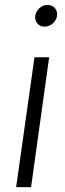

<svg xmlns="http://www.w3.org/2000/svg" viewBox="-20 -765 267 785"><path d="M46 0H107L181 -531H121ZM124 -700C121 -676 138 -656 162 -656C187 -656 210 -676 213 -700C217 -725 199 -745 174 -745C150 -745 128 -725 124 -700Z"/></svg>

Font: Mluvka Light
Style: Italic
Weight: 300
Italic angle: -8°
Designer: Modified by Jiří Krblich, Original typeface by Gumpita Rahayu
Foundry: Gumpita Rahayu & Jiří Krblich
Version: Version 2.000;Glyphs 3.1.1 (3134)